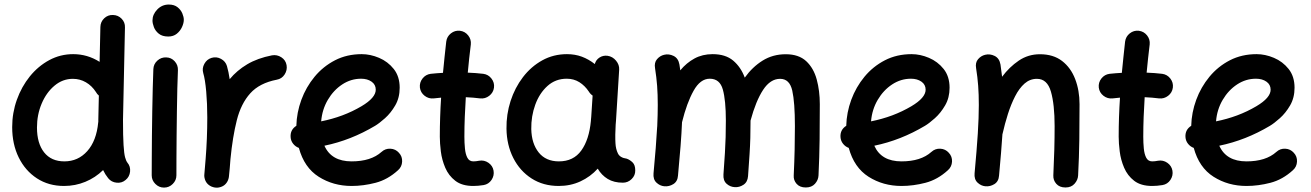

<svg xmlns="http://www.w3.org/2000/svg" viewBox="-20 -787 5888 862"><path d="M308.6 -543.9Q372.6 -543.9 427.2 -509.3L430.7 -666Q431.2 -689 447.8 -704.8Q464.4 -720.7 487.3 -719.7Q510.3 -719.2 526.1 -702.9Q542 -686.5 541 -663.6L532.2 -249Q532.2 -174.3 534.7 -135.7Q537.1 -97.2 541.5 -81.1Q545.9 -64.9 551.8 -57.1Q566.4 -40 564 -16.6Q561.5 6.8 543.9 21Q526.9 35.6 503.4 33.2Q480 30.8 465.8 13.2Q452.1 -3.9 442.9 -23.4Q408.2 10.7 363 29.3Q317.9 47.9 267.6 47.9Q198.2 47.9 145.8 13.7Q93.3 -20.5 64 -80.1Q34.7 -139.6 34.7 -216.3Q34.7 -280.3 55.7 -339.1Q76.7 -397.9 114 -444.1Q151.4 -490.2 201.2 -517.1Q251 -543.9 308.6 -543.9ZM146 -214.4Q146 -143.6 178 -103Q210 -62.5 269 -62.5Q330.6 -62.5 371.8 -108.6Q413.1 -154.8 420.9 -237.3Q420.9 -239.3 421.4 -240.7Q421.4 -245.1 421.4 -250L423.8 -357.9Q415.5 -364.7 410.6 -374Q392.6 -401.9 365.7 -417.5Q338.9 -433.1 307.1 -433.1Q261.2 -433.1 224.6 -402.3Q188 -371.6 167 -321.8Q146 -272 146 -214.4Z M664.6 -694.8Q664.6 -722.2 686 -744.4Q707.5 -766.6 737.8 -766.6Q762.2 -766.6 777.1 -754.6Q792 -742.7 798.6 -726.8Q805.2 -710.9 805.2 -698.2Q805.2 -683.1 797.1 -665.5Q789.1 -647.9 773.7 -635.5Q758.3 -623 735.4 -623Q708.5 -623 692.9 -635.7Q677.2 -648.4 670.9 -665.3Q664.6 -682.1 664.6 -694.8ZM726.1 -529.3Q749 -528.8 764.4 -511.7Q779.8 -494.6 778.8 -471.7Q777.3 -438 776.1 -389.6Q774.9 -341.3 774.2 -286.6Q773.4 -231.9 772.9 -177.7Q772.5 -123.5 772.2 -77.1Q772 -30.8 772 0Q772 22.5 755.6 38.8Q739.3 55.2 716.3 55.2Q693.8 55.2 677.5 38.8Q661.1 22.5 661.1 0Q661.1 -30.8 661.4 -77.4Q661.6 -124 662.1 -178.5Q662.6 -232.9 663.6 -288.1Q664.6 -343.3 665.8 -392.3Q667 -441.4 668.5 -476.6Q669.4 -499.5 686.5 -514.9Q703.6 -530.3 726.1 -529.3Z M947.3 55.2Q939.9 54.7 933.1 51.8Q932.6 51.8 932.1 51.8Q931.6 51.3 931.2 51.3Q904.3 40 898.4 12.2Q898.4 11.7 898.4 11.2Q897.9 10.7 897.9 10.3Q896.5 2.4 897.5 -5.4Q897.5 -7.8 897.9 -9.8Q899.4 -25.9 900.6 -42Q901.9 -58.1 903.3 -74.7Q906.7 -117.2 908.7 -165Q910.6 -212.9 910.6 -259.8Q910.6 -321.8 905.8 -376.2Q900.9 -430.7 892.6 -458.5Q886.2 -480 897.5 -500.5Q908.7 -521 930.2 -527.3Q951.7 -533.7 972.2 -522.7Q992.7 -511.7 999 -490.2Q1006.3 -464.8 1011.2 -431.6Q1043.5 -470.7 1089.8 -498.3Q1136.2 -525.9 1201.2 -538.6Q1223.6 -542.5 1243.2 -529.8Q1262.7 -517.1 1266.6 -494.6Q1270.5 -472.2 1257.8 -452.6Q1245.1 -433.1 1222.7 -429.2Q1145 -414.1 1103.5 -367.9Q1062 -321.8 1043.2 -247.3Q1024.4 -172.9 1014.6 -72.3Q1011.7 -30.3 1007.8 5.4Q1007.3 12.7 1004.4 19.5Q1004.4 20 1004.4 20.5Q1003.9 21 1003.9 21.5Q992.7 48.3 964.8 54.2Q964.4 54.2 963.9 54.2Q963.4 54.7 962.9 54.7Q955.1 56.2 947.3 55.2Z M1767.1 -22.9Q1720.7 19.5 1666 33.7Q1611.3 47.9 1558.6 47.9Q1476.1 47.9 1410.9 6.6Q1345.7 -34.7 1321.8 -123Q1306.6 -128.4 1296.1 -141.6Q1285.6 -154.8 1284.7 -171.9Q1282.7 -204.6 1310.5 -222.2Q1312 -281.7 1333 -338.9Q1354 -396 1392.3 -442.4Q1430.7 -488.8 1484.1 -516.4Q1537.6 -543.9 1604 -543.9Q1642.6 -543.9 1681.9 -527.3Q1721.2 -510.7 1747.8 -477.3Q1774.4 -443.8 1774.4 -393.1Q1774.4 -348.1 1754.4 -313.7Q1734.4 -279.3 1708.3 -256.1Q1682.1 -232.9 1664.1 -222.2Q1555.2 -157.2 1436.5 -132.8Q1467.8 -62.5 1558.6 -62.5Q1645.5 -62.5 1692.9 -105Q1710 -120.6 1732.9 -119.4Q1755.9 -118.2 1771 -101.1Q1786.6 -84.5 1785.4 -61.3Q1784.2 -38.1 1767.1 -22.9ZM1601.1 -433.6Q1555.7 -433.6 1516.6 -408Q1477.5 -382.3 1451.9 -338.9Q1426.3 -295.4 1421.9 -242.2Q1471.2 -252 1516.8 -269Q1562.5 -286.1 1603 -310.1Q1667 -348.1 1667 -384.3Q1667 -407.2 1648.2 -420.4Q1629.4 -433.6 1601.1 -433.6Z M2197.8 -393.6Q2194.8 -371.1 2176.5 -356.9Q2158.2 -342.8 2135.7 -345.2Q2105.5 -349.1 2071.3 -350.6Q2068.4 -306.6 2066.7 -262.2Q2064.9 -217.8 2064.9 -173.3Q2064.9 -146 2067.4 -120.4Q2069.8 -94.7 2078.4 -78.6Q2086.9 -62.5 2105 -62.5Q2116.7 -62.5 2131.3 -65.4Q2153.8 -69.3 2172.9 -56.2Q2191.9 -43 2195.8 -21Q2199.7 1.5 2186.8 20.8Q2173.8 40 2151.4 43.9Q2139.2 45.9 2127.4 46.9Q2115.7 47.9 2105 47.9Q2054.2 47.9 2024.2 24.7Q1994.1 1.5 1979 -33.9Q1963.9 -69.3 1959.2 -106.9Q1954.6 -144.5 1954.6 -173.3Q1954.6 -217.8 1956.1 -261.5Q1957.5 -305.2 1960.4 -348.6Q1943.4 -347.2 1927.2 -345.2Q1904.8 -342.8 1886.5 -356.9Q1868.2 -371.1 1865.2 -393.6Q1862.8 -416.5 1877 -434.6Q1891.1 -452.6 1913.6 -455.6Q1940.9 -458.5 1968.8 -460Q1972.2 -495.1 1975.8 -530.3Q1979.5 -565.4 1983.4 -600.1Q1986.3 -623 2004.4 -637.2Q2022.5 -651.4 2044.9 -648.9Q2067.9 -646 2082 -627.9Q2096.2 -609.9 2093.8 -587.4Q2089.8 -555.7 2086.4 -524.2Q2083 -492.7 2080.1 -460.9Q2116.7 -459.5 2149.9 -455.6Q2172.4 -452.6 2186.5 -434.3Q2200.7 -416 2197.8 -393.6Z M2776.4 33.2Q2736.3 33.2 2708.5 16.4Q2680.7 -0.5 2663.6 -29.8Q2630.4 6.8 2585.9 27.3Q2541.5 47.9 2488.3 47.9Q2418.9 47.9 2366.5 14.2Q2314 -19.5 2284.4 -77.9Q2254.9 -136.2 2253.9 -209Q2252.9 -273.4 2272.2 -333.3Q2291.5 -393.1 2327.9 -440.7Q2364.3 -488.3 2414.6 -516.1Q2464.8 -543.9 2525.4 -543.9Q2561.5 -543.9 2592.3 -532.5Q2623 -521 2650.4 -499.5Q2655.3 -518.1 2671.4 -528.6Q2687.5 -539.1 2707.5 -536.6Q2730.5 -533.2 2745.8 -514.6Q2761.2 -496.1 2759.8 -474.1L2745.6 -245.6Q2745.1 -236.3 2744.1 -227.1Q2742.7 -206.5 2742.4 -182.6Q2742.2 -158.7 2743.2 -143.6Q2744.6 -117.7 2754.2 -98.1Q2763.7 -78.6 2793.5 -74.7Q2807.6 -69.8 2819.8 -58.1Q2832 -46.4 2832 -22Q2832.5 0.5 2815.9 16.8Q2799.3 33.2 2776.4 33.2ZM2489.3 -62.5Q2554.7 -62.5 2589.8 -111.3Q2625 -160.2 2632.8 -243.7Q2633.3 -247.6 2633.3 -251Q2633.3 -253.9 2633.8 -256.3Q2634.3 -258.8 2634.3 -261.2L2640.6 -357.9Q2629.9 -365.2 2623.5 -376Q2606 -402.3 2581.1 -418Q2556.2 -433.6 2524.4 -433.6Q2474.1 -433.6 2438 -401.1Q2401.9 -368.7 2383.1 -316.9Q2364.3 -265.1 2365.2 -207.5Q2366.7 -142.1 2398.7 -102.3Q2430.7 -62.5 2489.3 -62.5Z M2914.1 -9.3Q2925.8 -133.3 2930.2 -214.8Q2930.2 -217.3 2930.7 -220.2Q2933.1 -272.9 2933.1 -315.9Q2933.1 -362.8 2930.2 -401.9Q2927.2 -440.9 2920.9 -480.5Q2916.5 -505.9 2929.7 -521.2Q2942.9 -536.6 2961.4 -541Q2982.9 -546.4 3004.2 -535.9Q3025.4 -525.4 3030.3 -497.6Q3032.2 -484.4 3034.2 -471.2Q3062 -504.9 3097.9 -524.4Q3133.8 -543.9 3179.2 -543.9Q3237.3 -543.9 3271.7 -514.9Q3306.2 -485.8 3323.7 -438.5Q3357.9 -486.3 3403.8 -514.9Q3449.7 -543.5 3507.8 -543.5Q3565.9 -543.5 3599.4 -512.5Q3632.8 -481.4 3646.7 -430.4Q3660.6 -379.4 3660.6 -319.3Q3660.6 -241.7 3659.7 -161.6Q3658.7 -81.5 3654.8 0.5Q3653.8 21.5 3638.9 38.1Q3624 54.7 3597.7 54.7Q3570.8 54.7 3556.4 38.3Q3542 22 3543.5 0.5Q3546.4 -61.5 3547.6 -115.5Q3548.8 -169.4 3548.8 -220.7Q3548.8 -327.6 3536.9 -380.4Q3524.9 -433.1 3482.4 -433.1Q3438.5 -433.1 3406 -383.5Q3373.5 -334 3349.6 -245.6Q3349.6 -201.2 3348.6 -167.5Q3347.7 -133.8 3345.2 -95Q3342.8 -56.2 3338.4 3.9Q3336.4 30.3 3317.9 42.5Q3299.3 54.7 3278.8 53.2Q3257.8 52.2 3241.9 37.8Q3226.1 23.4 3228 -3.9Q3232.4 -62.5 3234.6 -100.6Q3236.8 -138.7 3237.8 -171.4Q3238.8 -204.1 3238.8 -246.1Q3238.8 -335.9 3225.3 -384.8Q3211.9 -433.6 3166.5 -433.6Q3124 -433.6 3093.8 -379.4Q3063.5 -325.2 3042 -238.3Q3040 -189.5 3035.4 -130.6Q3030.8 -71.8 3023.9 1.5Q3022 27.8 3002.9 39.6Q2983.9 51.3 2962.4 49.3Q2942.4 47.4 2927 32.7Q2911.6 18.1 2914.1 -9.3Z M4235.8 -22.9Q4189.5 19.5 4134.8 33.7Q4080.1 47.9 4027.3 47.9Q3944.8 47.9 3879.6 6.6Q3814.5 -34.7 3790.5 -123Q3775.4 -128.4 3764.9 -141.6Q3754.4 -154.8 3753.4 -171.9Q3751.5 -204.6 3779.3 -222.2Q3780.8 -281.7 3801.8 -338.9Q3822.8 -396 3861.1 -442.4Q3899.4 -488.8 3952.9 -516.4Q4006.3 -543.9 4072.8 -543.9Q4111.3 -543.9 4150.6 -527.3Q4189.9 -510.7 4216.6 -477.3Q4243.2 -443.8 4243.2 -393.1Q4243.2 -348.1 4223.1 -313.7Q4203.1 -279.3 4177 -256.1Q4150.9 -232.9 4132.8 -222.2Q4023.9 -157.2 3905.3 -132.8Q3936.5 -62.5 4027.3 -62.5Q4114.3 -62.5 4161.6 -105Q4178.7 -120.6 4201.7 -119.4Q4224.6 -118.2 4239.7 -101.1Q4255.4 -84.5 4254.2 -61.3Q4252.9 -38.1 4235.8 -22.9ZM4069.8 -433.6Q4024.4 -433.6 3985.4 -408Q3946.3 -382.3 3920.7 -338.9Q3895 -295.4 3890.6 -242.2Q3939.9 -252 3985.6 -269Q4031.2 -286.1 4071.8 -310.1Q4135.7 -348.1 4135.7 -384.3Q4135.7 -407.2 4116.9 -420.4Q4098.1 -433.6 4069.8 -433.6Z M4355.5 -9.3Q4365.2 -113.8 4369.9 -187Q4374.5 -260.3 4374.5 -315.9Q4374.5 -362.8 4371.6 -401.9Q4368.7 -440.9 4362.3 -480.5Q4357.9 -505.9 4371.1 -521.2Q4384.3 -536.6 4402.8 -541Q4424.3 -546.4 4445.6 -535.9Q4466.8 -525.4 4471.7 -497.6Q4476.1 -469.2 4479 -442.4Q4511.7 -486.3 4554 -514.9Q4596.2 -543.5 4648.9 -543.5Q4709 -543.5 4748.3 -513.2Q4787.6 -482.9 4807.1 -431.9Q4826.7 -380.9 4826.7 -319.3Q4826.7 -241.7 4825.7 -161.6Q4824.7 -81.5 4820.3 0.5Q4819.3 21 4804.4 37.8Q4789.6 54.7 4763.7 54.7Q4736.8 54.7 4722.4 38.3Q4708 22 4709 0.5Q4711.9 -61.5 4713.4 -115.5Q4714.8 -169.4 4714.8 -220.7Q4714.8 -318.4 4698.2 -375.7Q4681.6 -433.1 4635.3 -433.1Q4604 -433.1 4579.8 -411.9Q4555.7 -390.6 4537.4 -354.7Q4519 -318.8 4505.1 -275.1Q4491.2 -231.4 4481 -186L4480.5 -184.6Q4478 -144.5 4474.1 -98.6Q4470.2 -52.7 4465.3 1.5Q4463.4 27.8 4444.3 39.6Q4425.3 51.3 4403.8 49.3Q4383.8 47.4 4368.4 32.5Q4353 17.6 4355.5 -9.3Z M5245.6 -393.6Q5242.7 -371.1 5224.4 -356.9Q5206.1 -342.8 5183.6 -345.2Q5153.3 -349.1 5119.1 -350.6Q5116.2 -306.6 5114.5 -262.2Q5112.8 -217.8 5112.8 -173.3Q5112.8 -146 5115.2 -120.4Q5117.7 -94.7 5126.2 -78.6Q5134.8 -62.5 5152.8 -62.5Q5164.6 -62.5 5179.2 -65.4Q5201.7 -69.3 5220.7 -56.2Q5239.7 -43 5243.7 -21Q5247.6 1.5 5234.6 20.8Q5221.7 40 5199.2 43.9Q5187 45.9 5175.3 46.9Q5163.6 47.9 5152.8 47.9Q5102.1 47.9 5072 24.7Q5042 1.5 5026.9 -33.9Q5011.7 -69.3 5007.1 -106.9Q5002.4 -144.5 5002.4 -173.3Q5002.4 -217.8 5003.9 -261.5Q5005.4 -305.2 5008.3 -348.6Q4991.2 -347.2 4975.1 -345.2Q4952.6 -342.8 4934.3 -356.9Q4916 -371.1 4913.1 -393.6Q4910.6 -416.5 4924.8 -434.6Q4939 -452.6 4961.4 -455.6Q4988.8 -458.5 5016.6 -460Q5020 -495.1 5023.7 -530.3Q5027.3 -565.4 5031.2 -600.1Q5034.2 -623 5052.2 -637.2Q5070.3 -651.4 5092.8 -648.9Q5115.7 -646 5129.9 -627.9Q5144 -609.9 5141.6 -587.4Q5137.7 -555.7 5134.3 -524.2Q5130.9 -492.7 5127.9 -460.9Q5164.6 -459.5 5197.8 -455.6Q5220.2 -452.6 5234.4 -434.3Q5248.5 -416 5245.6 -393.6Z M5784.7 -22.9Q5738.3 19.5 5683.6 33.7Q5628.9 47.9 5576.2 47.9Q5493.7 47.9 5428.5 6.6Q5363.3 -34.7 5339.4 -123Q5324.2 -128.4 5313.7 -141.6Q5303.2 -154.8 5302.2 -171.9Q5300.3 -204.6 5328.1 -222.2Q5329.6 -281.7 5350.6 -338.9Q5371.6 -396 5409.9 -442.4Q5448.2 -488.8 5501.7 -516.4Q5555.2 -543.9 5621.6 -543.9Q5660.2 -543.9 5699.5 -527.3Q5738.8 -510.7 5765.4 -477.3Q5792 -443.8 5792 -393.1Q5792 -348.1 5772 -313.7Q5752 -279.3 5725.8 -256.1Q5699.7 -232.9 5681.6 -222.2Q5572.8 -157.2 5454.1 -132.8Q5485.4 -62.5 5576.2 -62.5Q5663.1 -62.5 5710.4 -105Q5727.5 -120.6 5750.5 -119.4Q5773.4 -118.2 5788.6 -101.1Q5804.2 -84.5 5803 -61.3Q5801.8 -38.1 5784.7 -22.9ZM5618.7 -433.6Q5573.2 -433.6 5534.2 -408Q5495.1 -382.3 5469.5 -338.9Q5443.8 -295.4 5439.5 -242.2Q5488.8 -252 5534.4 -269Q5580.1 -286.1 5620.6 -310.1Q5684.6 -348.1 5684.6 -384.3Q5684.6 -407.2 5665.8 -420.4Q5647 -433.6 5618.7 -433.6Z"/></svg>

Font: Mikhak-FD SemiBold
Style: Regular
Weight: 600
Designer: Amin Abedi
Version: Version 3.2